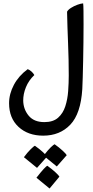

<svg xmlns="http://www.w3.org/2000/svg" viewBox="-20 -562 539 1114"><path d="M230.5 225.1Q142.6 225.1 87.6 174.3Q32.7 123.5 32.7 37.1Q32.7 -17.6 60.8 -70.1Q88.9 -122.6 140.6 -160.6Q150.4 -157.7 161.9 -147.7Q173.3 -137.7 179.2 -126.5Q146.5 -95.7 130.4 -55.9Q114.3 -16.1 114.7 22Q115.7 72.3 146.5 109.4Q177.2 146.5 237.3 146.5Q288.1 146.5 316.9 121.1Q345.7 95.7 358.9 54.7Q372.1 13.7 375.5 -33.7Q378.9 -81.1 378.9 -124.5Q378.9 -215.8 375 -308.8Q371.1 -401.9 369.1 -494.1Q375 -505.4 391.8 -516.1Q408.7 -526.9 428.5 -534.2Q448.2 -541.5 462.4 -542.5Q463.9 -533.7 464.4 -498Q464.8 -462.4 464.8 -419.4Q464.8 -371.6 464.1 -316.4Q463.4 -261.2 462.4 -208.3Q461.4 -155.3 460 -112.3Q458.5 -69.3 457.5 -45.4Q448.7 97.7 387.9 161.4Q327.1 225.1 230.5 225.1ZM194.8 412.1 118.7 350.1Q139.2 322.3 158.2 303.7Q177.2 285.2 182.6 283.7Q209 302.2 229.2 320.8Q249.5 339.4 252.9 346.7ZM309.6 403.8 232.9 341.3Q258.3 308.1 275.1 292.2Q292 276.4 296.9 274.9Q323.2 293.5 343.5 312.3Q363.8 331.1 367.2 338.4ZM267.6 531.7 191.4 469.2Q218.3 434.6 233.9 418Q249.5 401.4 254.9 399.9Q281.2 418.9 301.5 437.5Q321.8 456.1 324.7 462.9Z"/></svg>

Font: Harmattan SemiBold
Style: Regular
Weight: 600
Designer: George W. Nuss III and SIL International
Foundry: SIL International
Version: Version 4.000